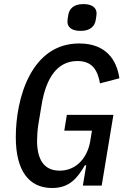

<svg xmlns="http://www.w3.org/2000/svg" viewBox="-20 -927 640 959"><path d="M393.8 0H487.9L546.5 -353.3H313.9L301.1 -274.5H439.3L430.8 -222.3C417.3 -142.4 364.3 -74.6 277.7 -74.6C197.8 -74.6 165.1 -133.2 165.1 -224.8C165.1 -245 167.3 -279.5 171.9 -307.9L188.2 -405.5C210.2 -536.9 265.6 -622.2 366.8 -622.2C445.3 -622.2 468.4 -570.7 479.4 -510.7L576.3 -535.9C563.2 -627.5 509.9 -709.9 375.4 -709.9C136 -709.9 58.9 -437.1 58.9 -241.8C58.9 -74.9 123.9 12.1 240.8 12.1C328.5 12.1 367.9 -39.8 404.1 -101.6H410.9ZM316.8 -819.6C316.8 -794 334.2 -772.7 382.8 -772.7C432.2 -772.7 453.1 -796.9 458.1 -826.7C459.9 -838.8 462.4 -852.3 462.4 -859.4C462.4 -884.9 445.3 -906.6 396.3 -906.6C347.3 -906.6 326 -882.5 321 -852.3C319.2 -840.6 316.8 -826.7 316.8 -819.6Z"/></svg>

Font: Margiela Mono Italic Medium It
Style: Regular
Weight: 500
Designer: Mike Abbink, Paul van der Laan, Pieter van Rosmalen
Foundry: Bold Monday
Version: Version 2.003 2021